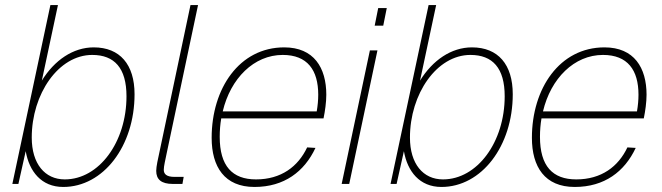

<svg xmlns="http://www.w3.org/2000/svg" viewBox="-20 -730 2626 762"><path d="M231 12C390 12 514 -150 514 -356C514 -474 456 -542 352 -542C270 -542 196 -491 146 -410L210 -710H180L29 0H53L82 -130C96 -50 144 12 231 12ZM237 -18C158 -18 106 -80 106 -184C106 -357 212 -512 346 -512C434 -512 482 -460 482 -348C482 -166 373 -18 237 -18Z M666 0H704L709 -28H672C640 -28 630 -40 630 -56C630 -71 636 -94 642 -124L766 -710H736L614 -132C607 -100 600 -69 600 -52C600 -18 620 0 666 0Z M990 12C1108 12 1188 -49 1232 -143L1199 -145C1163 -69 1096 -18 996 -18C902 -18 852 -71 852 -187C852 -212 854 -237 858 -260H1264C1270 -289 1275 -324 1275 -354C1275 -461 1226 -542 1108 -542C930 -542 820 -379 820 -183C820 -68 871 12 990 12ZM1102 -512C1200 -512 1243 -452 1243 -354C1243 -333 1241 -311 1237 -288H864C895 -419 988 -512 1102 -512Z M1467 -628H1501L1515 -698H1481ZM1336 0H1366L1478 -530H1448Z M1732 12C1891 12 2015 -150 2015 -356C2015 -474 1957 -542 1853 -542C1771 -542 1697 -491 1647 -410L1711 -710H1681L1530 0H1554L1583 -130C1597 -50 1645 12 1732 12ZM1738 -18C1659 -18 1607 -80 1607 -184C1607 -357 1713 -512 1847 -512C1935 -512 1983 -460 1983 -348C1983 -166 1874 -18 1738 -18Z M2261 12C2379 12 2459 -49 2503 -143L2470 -145C2434 -69 2367 -18 2267 -18C2173 -18 2123 -71 2123 -187C2123 -212 2125 -237 2129 -260H2535C2541 -289 2546 -324 2546 -354C2546 -461 2497 -542 2379 -542C2201 -542 2091 -379 2091 -183C2091 -68 2142 12 2261 12ZM2373 -512C2471 -512 2514 -452 2514 -354C2514 -333 2512 -311 2508 -288H2135C2166 -419 2259 -512 2373 -512Z"/></svg>

Font: Geist Thin
Style: Italic
Weight: 100
Italic angle: -12°
Designer: Basement.studio, Andrés Briganti, Mateo Zaragoza
Foundry: Basement.studio, Vercel, Andrés Briganti, Guido Ferreyra, Mateo Zaragoza
Version: Version 1.500